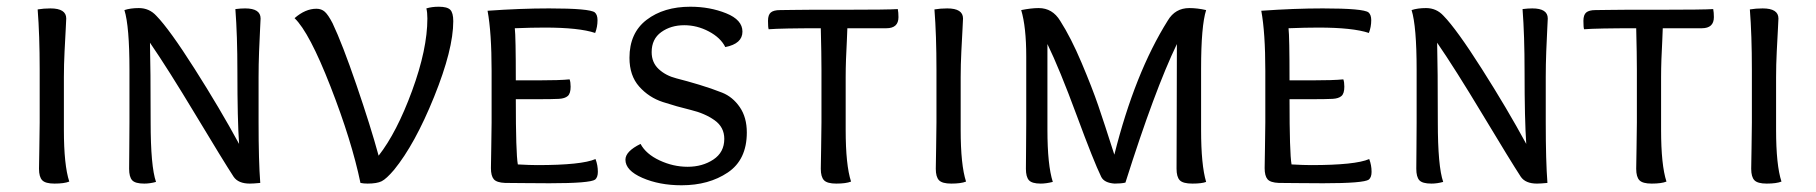

<svg xmlns="http://www.w3.org/2000/svg" viewBox="-20 -544 5400 571"><path d="M98 -180V-336Q98 -440 92 -516Q110 -519 130 -519Q177 -519 177 -489Q177 -485 175.5 -458Q174 -431 172 -391Q170 -351 170 -315V-158Q170 -53 186 -4Q171 2 142 2Q115 2 105.5 -8Q96 -18 96 -42Q96 -54 97 -103Q98 -152 98 -180Z M754 0Q734 2 723 2Q689 2 675 -18Q645 -64 562 -202Q479 -340 426 -417Q428 -342 428 -181Q428 -49 444 -3Q426 2 409 2Q382 2 373 -8Q364 -18 364 -42Q364 -54 364.5 -103Q365 -152 365 -180V-336Q365 -466 350 -514Q368 -520 393 -520Q424 -520 445 -497Q484 -457 559 -339Q634 -221 691 -116Q686 -188 686 -331Q686 -439 680 -517Q696 -519 709 -519Q755 -519 755 -489Q755 -485 753.5 -458Q752 -431 750.5 -391Q749 -351 749 -315V-181Q749 -64 754 0Z M1248 -519Q1264 -524 1285 -524Q1310 -524 1319 -515Q1328 -506 1328 -481Q1328 -397 1271 -256Q1214 -115 1152 -39Q1129 -12 1115 -5Q1101 2 1073 2Q1061 2 1052 0Q1026 -125 963 -286.5Q900 -448 856 -490Q888 -518 921 -518Q936 -518 946 -509Q956 -500 969 -475Q998 -414 1040 -291.5Q1082 -169 1106 -81Q1160 -150 1205.5 -274Q1251 -398 1251 -489Q1251 -507 1248 -519Z M1511 -460Q1514 -436 1514 -305H1578Q1645 -305 1674 -308Q1677 -300 1677 -286Q1677 -266 1668.5 -258.5Q1660 -251 1642 -250Q1621 -249 1585 -249H1514Q1514 -88 1520 -55Q1556 -53 1578 -53Q1710 -53 1751 -71Q1758 -53 1758 -33Q1758 -17 1750 -10Q1735 1 1614 1Q1590 1 1537 0.5Q1484 0 1482 0Q1457 -1 1448.5 -11Q1440 -21 1440 -44Q1440 -58 1441 -105.5Q1442 -153 1442 -180V-333Q1442 -447 1430 -512Q1528 -519 1613 -519Q1734 -519 1749 -507Q1757 -500 1757 -484Q1757 -464 1750 -446Q1702 -462 1600 -462Q1561 -462 1511 -460Z M2137 -404Q2123 -432 2088 -450.5Q2053 -469 2015 -469Q1975 -469 1946.5 -448.5Q1918 -428 1918 -389Q1918 -358 1939 -338.5Q1960 -319 1991.5 -311Q2023 -303 2059.5 -292Q2096 -281 2127.5 -268.5Q2159 -256 2180 -225.5Q2201 -195 2201 -150Q2201 -69 2144.5 -31Q2088 7 2007 7Q1941 7 1890.5 -15Q1840 -37 1840 -69Q1840 -94 1885 -116Q1901 -86 1941.5 -67Q1982 -48 2025 -48Q2069 -48 2101.5 -69.5Q2134 -91 2134 -131Q2134 -166 2105 -186.5Q2076 -207 2034.5 -217Q1993 -227 1951.5 -240.5Q1910 -254 1881 -286.5Q1852 -319 1852 -372Q1852 -446 1903 -485Q1954 -524 2033 -524Q2091 -524 2139.5 -504.5Q2188 -485 2188 -450Q2188 -414 2137 -404Z M2423 -180V-336Q2423 -382 2421 -460Q2304 -460 2266 -457Q2264 -462 2264 -482Q2264 -500 2272.5 -507Q2281 -514 2300 -514Q2308 -514 2339.5 -514.5Q2371 -515 2391 -515H2488Q2621 -515 2650 -517Q2652 -507 2652 -493Q2652 -460 2616 -460H2500Q2500 -449 2498.5 -422.5Q2497 -396 2496 -368Q2495 -340 2495 -315V-158Q2495 -53 2511 -4Q2496 2 2467 2Q2440 2 2430.5 -8Q2421 -18 2421 -42Q2421 -54 2422 -103Q2423 -152 2423 -180Z M2765 -180V-336Q2765 -440 2759 -516Q2777 -519 2797 -519Q2844 -519 2844 -489Q2844 -485 2842.5 -458Q2841 -431 2839 -391Q2837 -351 2837 -315V-158Q2837 -53 2853 -4Q2838 2 2809 2Q2782 2 2772.5 -8Q2763 -18 2763 -42Q2763 -54 2764 -103Q2765 -152 2765 -180Z M3552 -340V-158Q3552 -53 3567 -3Q3554 2 3526 2Q3498 2 3488.5 -8Q3479 -18 3479 -42Q3479 -69 3479.5 -192.5Q3480 -316 3480 -413Q3414 -276 3327 -1Q3315 2 3295 2Q3264 0 3255 -18Q3233 -63 3182 -201Q3131 -339 3095 -413V-158Q3095 -53 3111 -3Q3091 2 3075 2Q3049 2 3040 -8Q3031 -18 3031 -42Q3031 -54 3031.5 -103Q3032 -152 3032 -180V-376Q3032 -464 3017 -514Q3047 -520 3069 -520Q3110 -520 3133 -482Q3165 -432 3196.5 -357.5Q3228 -283 3246 -230.5Q3264 -178 3294 -84Q3355 -327 3453 -483Q3475 -520 3517 -520Q3541 -520 3567 -514Q3552 -467 3552 -340Z M3812 -460Q3815 -436 3815 -305H3879Q3946 -305 3975 -308Q3978 -300 3978 -286Q3978 -266 3969.5 -258.5Q3961 -251 3943 -250Q3922 -249 3886 -249H3815Q3815 -88 3821 -55Q3857 -53 3879 -53Q4011 -53 4052 -71Q4059 -53 4059 -33Q4059 -17 4051 -10Q4036 1 3915 1Q3891 1 3838 0.5Q3785 0 3783 0Q3758 -1 3749.5 -11Q3741 -21 3741 -44Q3741 -58 3742 -105.5Q3743 -153 3743 -180V-333Q3743 -447 3731 -512Q3829 -519 3914 -519Q4035 -519 4050 -507Q4058 -500 4058 -484Q4058 -464 4051 -446Q4003 -462 3901 -462Q3862 -462 3812 -460Z M4582 0Q4562 2 4551 2Q4517 2 4503 -18Q4473 -64 4390 -202Q4307 -340 4254 -417Q4256 -342 4256 -181Q4256 -49 4272 -3Q4254 2 4237 2Q4210 2 4201 -8Q4192 -18 4192 -42Q4192 -54 4192.5 -103Q4193 -152 4193 -180V-336Q4193 -466 4178 -514Q4196 -520 4221 -520Q4252 -520 4273 -497Q4312 -457 4387 -339Q4462 -221 4519 -116Q4514 -188 4514 -331Q4514 -439 4508 -517Q4524 -519 4537 -519Q4583 -519 4583 -489Q4583 -485 4581.5 -458Q4580 -431 4578.5 -391Q4577 -351 4577 -315V-181Q4577 -64 4582 0Z M4848 -180V-336Q4848 -382 4846 -460Q4729 -460 4691 -457Q4689 -462 4689 -482Q4689 -500 4697.5 -507Q4706 -514 4725 -514Q4733 -514 4764.5 -514.5Q4796 -515 4816 -515H4913Q5046 -515 5075 -517Q5077 -507 5077 -493Q5077 -460 5041 -460H4925Q4925 -449 4923.5 -422.5Q4922 -396 4921 -368Q4920 -340 4920 -315V-158Q4920 -53 4936 -4Q4921 2 4892 2Q4865 2 4855.5 -8Q4846 -18 4846 -42Q4846 -54 4847 -103Q4848 -152 4848 -180Z M5190 -180V-336Q5190 -440 5184 -516Q5202 -519 5222 -519Q5269 -519 5269 -489Q5269 -485 5267.5 -458Q5266 -431 5264 -391Q5262 -351 5262 -315V-158Q5262 -53 5278 -4Q5263 2 5234 2Q5207 2 5197.5 -8Q5188 -18 5188 -42Q5188 -54 5189 -103Q5190 -152 5190 -180Z"/></svg>

Font: Overlock SC
Style: Regular
Weight: 400
Designer: Dario Muhafara
Foundry: Dario Manuel Muhafara
Version: Version 1.001